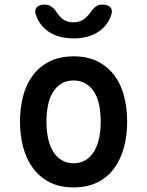

<svg xmlns="http://www.w3.org/2000/svg" viewBox="-20 -805 640 835"><path d="M300 10Q240 10 196.5 -12Q153 -34 124 -73Q95 -112 81 -164Q67 -216 67 -276Q67 -335 80.5 -387Q94 -439 123 -477.5Q152 -516 196 -538Q240 -560 300 -560Q360 -560 404 -538Q448 -516 477 -477.5Q506 -439 519.5 -387.5Q533 -336 533 -276Q533 -216 519 -164Q505 -112 476.5 -73Q448 -34 404 -12Q360 10 300 10ZM300 -95Q330 -95 352.5 -109Q375 -123 389.5 -147Q404 -171 411 -204Q418 -237 418 -276Q418 -314 411.5 -347Q405 -380 390.5 -403.5Q376 -427 353.5 -441Q331 -455 300 -455Q269 -455 246.5 -441Q224 -427 209.5 -403Q195 -379 188.5 -346Q182 -313 182 -275Q182 -237 189 -204Q196 -171 210.5 -147Q225 -123 247.5 -109Q270 -95 300 -95ZM136 -741Q129 -761 139.5 -773Q150 -785 174 -785Q184 -785 192 -782.5Q200 -780 205 -775Q217 -767 224.5 -754.5Q232 -742 243 -731Q264 -708 299 -708Q334 -708 356 -731Q367 -741 375 -753Q383 -765 392 -773Q399 -779 406.5 -782Q414 -785 425 -785Q449 -785 460 -773Q471 -761 464 -741Q453 -705 424 -679Q377 -638 300 -638Q223 -638 176 -679Q147 -705 136 -741Z"/></svg>

Font: Maple Mono NL SemiBold
Style: Regular
Weight: 600
Monospace: yes
Designer: subframe7536
Version: Version 7.000